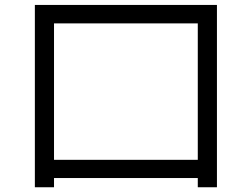

<svg xmlns="http://www.w3.org/2000/svg" viewBox="-20 -747 1040 793"><path d="M124 26.4V-726.6H876V26.4H796.9V-11.7H203.1V26.4ZM203.1 -86.9H796.9V-650.4H203.1Z"/></svg>

Font: GenEi M Gothic v2 Regular
Style: Regular
Weight: 400
Version: Version 2.0